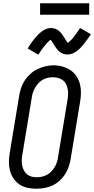

<svg xmlns="http://www.w3.org/2000/svg" viewBox="-20 -1145 575 1173"><path d="M202 8Q174 8 147 2Q120 -4 98.5 -18.5Q77 -33 62 -55.5Q47 -78 40.5 -104Q34 -130 34.5 -158Q35 -186 40 -214L97 -559Q101 -584 109 -608Q117 -632 131.5 -654Q146 -676 166 -694Q186 -712 209.5 -723Q233 -734 257.5 -740Q282 -746 307 -746Q335 -746 361.5 -738.5Q388 -731 410 -716.5Q432 -702 447 -679.5Q462 -657 468.5 -631Q475 -605 474.5 -577Q474 -549 469 -521L412 -176Q408 -151 400 -127Q392 -103 378 -81Q364 -59 344 -41Q324 -23 300.5 -12Q277 -1 252 3.5Q227 8 202 8ZM204 -62Q220 -62 236 -65.5Q252 -69 267 -77Q282 -85 294 -97.5Q306 -110 314.5 -125Q323 -140 328 -155.5Q333 -171 335 -187L392 -532Q395 -549 396 -566Q397 -583 394 -599Q391 -615 384 -630Q377 -645 364.5 -654.5Q352 -664 336 -668.5Q320 -673 303 -673Q287 -673 271 -669.5Q255 -666 240.5 -657.5Q226 -649 214.5 -636.5Q203 -624 194.5 -609.5Q186 -595 181 -579.5Q176 -564 174 -548L117 -203Q114 -186 113 -169Q112 -152 115 -136Q118 -120 125 -106Q132 -92 143.5 -81.5Q155 -71 171 -66.5Q187 -62 204 -62ZM214 -811 149 -849Q160 -867 170.5 -882Q181 -897 191 -909Q201 -921 210.5 -931Q220 -941 233 -951Q246 -961 261 -967.5Q276 -974 292 -974Q297 -974 302.5 -973Q308 -972 313 -970.5Q318 -969 323 -967Q328 -965 332.5 -962Q337 -959 340.5 -956Q344 -953 347.5 -949.5Q351 -946 354.5 -941.5Q358 -937 361 -933Q364 -929 367 -924.5Q370 -920 372 -916.5Q374 -913 377.5 -907.5Q381 -902 384 -897.5Q387 -893 389 -890Q391 -887 394 -883Q398 -886 401 -888.5Q404 -891 409 -895.5Q414 -900 415.5 -901.5Q417 -903 419.5 -906Q422 -909 424.5 -912Q427 -915 429.5 -918.5Q432 -922 435 -926Q438 -930 441.5 -934Q445 -938 448 -942.5Q451 -947 454.5 -952Q458 -957 462 -962.5Q466 -968 469 -974L535 -936Q524 -918 513 -903.5Q502 -889 492.5 -877Q483 -865 473.5 -854.5Q464 -844 451 -834Q438 -824 423 -818Q408 -812 392 -812Q386 -812 379.5 -813Q373 -814 367.5 -816Q362 -818 356.5 -821Q351 -824 346 -827.5Q341 -831 337 -835Q333 -839 329 -844Q325 -849 321.5 -854Q318 -859 315 -863.5Q312 -868 309 -873.5Q306 -879 302 -884.5Q298 -890 295.5 -894Q293 -898 290 -902Q286 -900 283 -897.5Q280 -895 275 -890Q270 -885 268.5 -883.5Q267 -882 264.5 -879Q262 -876 259.5 -873Q257 -870 254 -866.5Q251 -863 248 -859.5Q245 -856 242 -851.5Q239 -847 235.5 -842.5Q232 -838 229 -833Q226 -828 222 -822.5Q218 -817 214 -811ZM225 -1055V-1125H525V-1055Z"/></svg>

Font: Iosevka Gothic
Style: Italic
Weight: 400
Italic angle: -9°
Monospace: yes
Designer: Belleve Invis
Foundry: Belleve Invis
Version: Version 15.5.1; ttfautohint (v1.8.4)